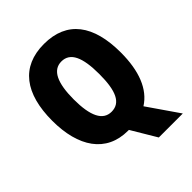

<svg xmlns="http://www.w3.org/2000/svg" viewBox="-246 -861 1166 1166"><g transform="rotate(-45 337.0 -277.5)"><path d="M631 -358C631 -593 535 -725 337 -725C141 -725 43 -592 43 -359C43 -136 138 9 326 9H333L429 170H635L497 -30C587 -87 631 -200 631 -358ZM227 -358C227 -500 262 -575 337 -575C413 -575 446 -502 446 -358C446 -214 414 -143 337 -143C262 -143 227 -217 227 -358Z"/></g></svg>

Font: Noto Sans Khmer Condensed Black
Style: Regular
Weight: 900
Width: 3
Designer: Danh Hong and the Monotype Design Team
Foundry: Monotype Imaging Inc.
Version: Version 2.004